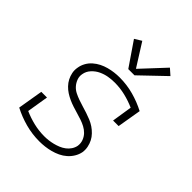

<svg xmlns="http://www.w3.org/2000/svg" viewBox="-214 -892 1027 1027"><g transform="rotate(45 300.0 -378.5)"><path d="M257 8Q202 8 150.5 -6Q99 -20 53 -44L77 -187H120L100 -65Q136 -49 175.5 -39.5Q215 -30 256 -30Q273 -30 289 -32Q305 -34 321 -38Q337 -42 353 -48.5Q369 -55 383 -65.5Q397 -76 406.5 -90.5Q416 -105 419 -121Q422 -142 415 -160.5Q408 -179 395 -192.5Q382 -206 365 -215Q348 -224 330 -230Q312 -236 293 -241.5Q274 -247 255.5 -253Q237 -259 219.5 -267Q202 -275 186.5 -285Q171 -295 157.5 -309Q144 -323 135.5 -339.5Q127 -356 123 -375.5Q119 -395 123 -416Q126 -436 136.5 -455Q147 -474 163.5 -488.5Q180 -503 199 -512.5Q218 -522 238.5 -527.5Q259 -533 279 -535.5Q299 -538 319 -538Q374 -538 425 -524Q476 -510 522 -486L499 -350H457L475 -465Q439 -481 400 -490.5Q361 -500 320 -500Q296 -500 272.5 -496Q249 -492 226.5 -481.5Q204 -471 186.5 -452Q169 -433 165 -409Q161 -389 168 -370.5Q175 -352 187.5 -338Q200 -324 217 -315.5Q234 -307 252.5 -300.5Q271 -294 289.5 -288.5Q308 -283 326.5 -277Q345 -271 363 -263.5Q381 -256 396.5 -245.5Q412 -235 425.5 -221Q439 -207 447.5 -190.5Q456 -174 460 -154.5Q464 -135 461 -115Q457 -94 445.5 -75Q434 -56 417.5 -41.5Q401 -27 381 -17.5Q361 -8 340 -2.5Q319 3 298 5.5Q277 8 257 8ZM320 -602 227 -738 266 -762 348 -632 472 -765 506 -735 367 -602Z"/></g></svg>

Font: Iosevka Curly Slab XLtEx
Style: Italic
Weight: 200
Width: 7
Italic angle: -9°
Monospace: yes
Designer: Belleve Invis
Foundry: Belleve Invis
Version: Version 11.1.0; ttfautohint (v1.8.3)